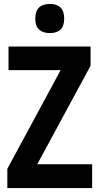

<svg xmlns="http://www.w3.org/2000/svg" viewBox="-20 -1000 502 969"><path d="M445 -51H17V-148L286 -646H23V-765H437V-668L168 -171H445ZM232 -980Q304 -980 304 -906Q304 -868 285 -850.5Q266 -833 232 -833Q197 -833 177.5 -850.5Q158 -868 158 -906Q158 -944 177 -962Q196 -980 232 -980Z"/></svg>

Font: Noto Sans Tamil UI Condensed
Style: Bold
Weight: 700
Width: 3
Designer: Jelle Bosma - Monotype Design Team
Foundry: Monotype Imaging Inc.
Version: Version 2.004; ttfautohint (v1.8.4.7-5d5b)